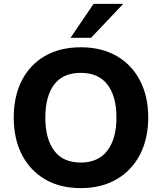

<svg xmlns="http://www.w3.org/2000/svg" viewBox="-20 -960 835 991"><path d="M51 -353Q51 -463 92.5 -544.5Q134 -626 212 -671Q290 -716 397 -716Q504 -716 582 -671Q660 -626 702.5 -544.5Q745 -463 745 -354Q745 -244 702.5 -162Q660 -80 581.5 -34.5Q503 11 397 11Q290 11 212.5 -34.5Q135 -80 93 -161.5Q51 -243 51 -353ZM214 -353Q214 -244 259.5 -182.5Q305 -121 397 -121Q487 -121 534 -182.5Q581 -244 581 -353Q581 -463 534.5 -523.5Q488 -584 397 -584Q305 -584 259.5 -523.5Q214 -463 214 -353ZM344 -765 463 -940H616L450 -765Z"/></svg>

Font: Mulish ExtraBold
Style: Regular
Weight: 800
Designer: Vernon Adams
Foundry: Vernon Adams
Version: Version 3.603; ttfautohint (v1.8.3)